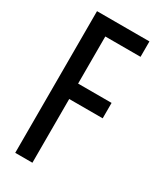

<svg xmlns="http://www.w3.org/2000/svg" viewBox="-202 -870 787 939"><g transform="rotate(30 192.0 -400.0)"><path d="M54 0V-800H350V-713H151V-447H340V-360H151V0Z"/></g></svg>

Font: Big Shoulders Text SemiBold
Style: Regular
Weight: 600
Designer: Patric King
Foundry: XO Type Co
Version: Version 1.000; ttfautohint (v1.8.2)